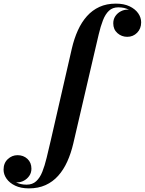

<svg xmlns="http://www.w3.org/2000/svg" viewBox="-224 -780 800 1060"><path d="M-64.5 260Q-108.7 260 -140 245.1Q-171.3 230.2 -187.8 206.6Q-204.3 183 -204.3 156.7Q-204.3 120.2 -181 98.5Q-157.7 76.7 -127.2 76.7Q-94.5 76.7 -72.5 97.2Q-50.5 117.7 -50.5 151.2Q-50.5 173.5 -62.1 190.5Q-73.7 207.5 -91.5 217.1Q-109.2 226.8 -128.5 226.8Q-147 226.8 -164.2 216.4Q-181.5 206 -192.4 189.9Q-203.3 173.7 -203.3 156.7H-184Q-184 176 -171.3 195.1Q-158.5 214.2 -134.4 226.9Q-110.2 239.5 -77 239.5Q-45 239.5 -24.4 220.7Q-3.7 202 9.6 168.5Q23 135 33.6 90.6Q44.3 46.2 56.3 -5L172.5 -511.5Q185.3 -566.8 205.9 -612.3Q226.5 -657.8 256 -690.8Q285.5 -723.8 325 -741.9Q364.5 -760 415.5 -760Q460.3 -760 491.4 -745.1Q522.5 -730.2 538.9 -706.7Q555.3 -683.2 555.3 -656.7Q555.3 -621.7 533 -599.2Q510.8 -576.7 478.5 -576.7Q447.5 -576.7 424.4 -597.1Q401.3 -617.5 401.3 -651.2Q401.3 -673.5 412.5 -690.4Q423.8 -707.3 441.9 -717Q460 -726.8 480.3 -726.8Q492.8 -726.8 505.6 -720.9Q518.5 -715 529.6 -704.9Q540.8 -694.7 547.5 -682.2Q554.3 -669.7 554.3 -656.7H535.3Q535.3 -676.5 522.5 -695.5Q509.8 -714.5 486 -727Q462.3 -739.5 429 -739.5Q397.5 -739.5 377.5 -720.6Q357.5 -701.7 344.4 -668.1Q331.3 -634.5 320.9 -590Q310.5 -545.5 298.5 -494.2L180.8 11.5Q168 66.3 147.4 111.9Q126.8 157.5 97.1 190.6Q67.5 223.8 27.4 241.9Q-12.7 260 -64.5 260Z"/></svg>

Font: Bodoni Moda
Style: Italic
Weight: 400
Italic angle: -13°
Designer: Owen Earl
Foundry: indestructible type
Version: Version 2.005